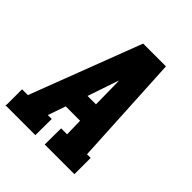

<svg xmlns="http://www.w3.org/2000/svg" viewBox="-200 -868 1001 1001"><g transform="rotate(45 300.0 -367.5)"><path d="M0 0 3 -7V-120H46L281 -735H449L482 -120H509V0H290L291 -120H335L333 -218H227L193 -120H222L221 0ZM331 -337 329 -490Q329 -495 328.5 -500Q328 -505 328 -510Q326 -505 324.5 -500Q323 -495 321 -490L269 -337Z"/></g></svg>

Font: Iosevka Etoile Heavy
Style: Italic
Weight: 900
Italic angle: -9°
Designer: Belleve Invis
Foundry: Belleve Invis
Version: Version 22.1.2; ttfautohint (v1.8.4)